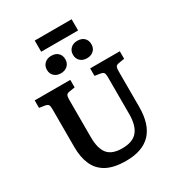

<svg xmlns="http://www.w3.org/2000/svg" viewBox="-247 -1230 1289 1397"><g transform="rotate(-30 398.0 -531.5)"><path d="M400 14Q299 14 238 -19Q177 -52 149.5 -114Q122 -176 122 -261V-581Q122 -606 116 -616Q110 -626 89 -630L42 -637V-700H341V-637L292 -629Q274 -626 268 -615.5Q262 -605 262 -579V-264Q262 -169 298.5 -124Q335 -79 421 -79Q510 -79 549 -127Q588 -175 588 -268V-581Q588 -607 581.5 -616.5Q575 -626 554 -630L508 -637V-700H757V-637L708 -629Q689 -626 683 -615.5Q677 -605 677 -577V-279Q677 14 400 14ZM526 -775Q492 -775 470.5 -795Q449 -815 449 -848Q449 -880 470.5 -900.5Q492 -921 526 -921Q563 -921 583.5 -901Q604 -881 604 -848Q604 -815 582.5 -795Q561 -775 526 -775ZM307 -775Q273 -775 251.5 -795Q230 -815 230 -848Q230 -880 251.5 -900.5Q273 -921 307 -921Q344 -921 364.5 -901Q385 -881 385 -848Q385 -815 363 -795Q341 -775 307 -775ZM260 -983V-1077H570V-983Z"/></g></svg>

Font: Literata 12pt SemiBold
Style: Regular
Weight: 600
Designer: Latin by Veronika Burian and Jose Scaglione. Greek by Irene Vlachou. Cyrillic by Vera Evstafieva.
Foundry: TypeTogether
Version: Version 3.002